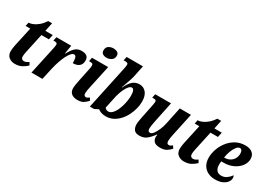

<svg xmlns="http://www.w3.org/2000/svg" viewBox="-1 -1574 3313 2387"><g transform="rotate(30 1655.5 -380.5)"><path d="M178 10Q128 10 92.5 -18.5Q57 -47 57 -103Q57 -121 60.5 -146Q64 -171 68 -191L128 -466H61L72 -519Q97 -519 131.5 -532.5Q166 -546 203.5 -577Q241 -608 275 -659H330L304 -536H410L395 -466H288L230 -198Q219 -150 219 -122Q219 -99 230.5 -87Q242 -75 260 -75Q278 -75 295 -83Q312 -91 327 -102L349 -64Q318 -34 277.5 -12Q237 10 178 10Z M498 -389Q502 -406 505 -423Q508 -440 508 -455Q508 -481 474 -481H451L463 -536H675L656 -415H661Q695 -481 731 -513.5Q767 -546 822 -546Q922 -546 922 -465Q922 -411 889.5 -384.5Q857 -358 800 -358Q801 -406 792.5 -433.5Q784 -461 762 -461Q742 -461 720.5 -437.5Q699 -414 678.5 -373Q658 -332 640 -280Q622 -228 609 -171L571 0H414Z M1128 -626Q1096 -626 1073.5 -640.5Q1051 -655 1051 -687Q1051 -733 1081.5 -752Q1112 -771 1149 -771Q1181 -771 1205 -757Q1229 -743 1229 -710Q1229 -668 1197.5 -647Q1166 -626 1128 -626ZM1077 10Q1020 10 989.5 -16.5Q959 -43 959 -91Q959 -112 964.5 -148.5Q970 -185 982 -239L1012 -382Q1022 -424 1022 -449Q1022 -468 1013 -474.5Q1004 -481 981 -481H963L973 -536H1206L1136 -211Q1129 -180 1125 -157Q1121 -134 1121 -114Q1121 -73 1151 -73Q1164 -73 1174 -78.5Q1184 -84 1197 -95L1220 -61Q1197 -34 1165 -12Q1133 10 1077 10Z M1484 10Q1447 10 1417 -0.5Q1387 -11 1371 -26L1314 3H1254L1384 -607Q1389 -633 1392 -647Q1395 -661 1395 -676Q1395 -692 1387 -698.5Q1379 -705 1357 -705H1330L1342 -760H1576L1539 -584Q1536 -569 1527.5 -544Q1519 -519 1509 -490.5Q1499 -462 1490.5 -438Q1482 -414 1478 -403H1483Q1516 -475 1556 -510.5Q1596 -546 1655 -546Q1711 -546 1748.5 -502Q1786 -458 1786 -374Q1786 -325 1772.5 -272Q1759 -219 1733.5 -168.5Q1708 -118 1671 -78Q1634 -38 1587 -14Q1540 10 1484 10ZM1480 -58Q1509 -58 1533 -80Q1557 -102 1575 -137.5Q1593 -173 1605.5 -214.5Q1618 -256 1624 -296.5Q1630 -337 1630 -368Q1630 -420 1618.5 -441.5Q1607 -463 1591 -463Q1569 -463 1549 -440.5Q1529 -418 1513 -385.5Q1497 -353 1486 -321Q1475 -289 1471 -271L1431 -84Q1439 -73 1451.5 -65.5Q1464 -58 1480 -58Z M2265 10Q2199 10 2175.5 -16.5Q2152 -43 2152 -79Q2152 -96 2156 -114H2150Q2109 -56 2068.5 -23.5Q2028 9 1965 9Q1908 9 1887 -22.5Q1866 -54 1866 -97Q1866 -123 1872 -154Q1878 -185 1883 -212L1919 -389Q1923 -412 1926 -427.5Q1929 -443 1929 -454Q1929 -469 1920.5 -475Q1912 -481 1890 -481H1870L1881 -536H2108L2046 -237Q2040 -209 2035.5 -179.5Q2031 -150 2031 -131Q2031 -111 2039 -99.5Q2047 -88 2065 -88Q2087 -88 2110.5 -119.5Q2134 -151 2154 -199Q2174 -247 2184 -297L2234 -536H2394L2323 -203Q2318 -180 2314.5 -158.5Q2311 -137 2311 -114Q2311 -73 2342 -73Q2355 -73 2366 -79Q2377 -85 2391 -96L2414 -62Q2392 -35 2357 -12.5Q2322 10 2265 10Z M2605 10Q2555 10 2519.5 -18.5Q2484 -47 2484 -103Q2484 -121 2487.5 -146Q2491 -171 2495 -191L2555 -466H2488L2499 -519Q2524 -519 2558.5 -532.5Q2593 -546 2630.5 -577Q2668 -608 2702 -659H2757L2731 -536H2837L2822 -466H2715L2657 -198Q2646 -150 2646 -122Q2646 -99 2657.5 -87Q2669 -75 2687 -75Q2705 -75 2722 -83Q2739 -91 2754 -102L2776 -64Q2745 -34 2704.5 -12Q2664 10 2605 10Z M3052 10Q2997 10 2951.5 -11.5Q2906 -33 2878.5 -77.5Q2851 -122 2851 -189Q2851 -246 2872 -308Q2893 -370 2934.5 -424Q2976 -478 3036 -512Q3096 -546 3174 -546Q3239 -546 3275 -515.5Q3311 -485 3311 -431Q3311 -376 3276 -329Q3241 -282 3180.5 -253Q3120 -224 3043 -224H3010Q3006 -203 3006 -180Q3006 -126 3028.5 -97.5Q3051 -69 3097 -69Q3140 -69 3174.5 -94.5Q3209 -120 3228 -151Q3239 -139 3239 -113Q3239 -86 3219 -57.5Q3199 -29 3157.5 -9.5Q3116 10 3052 10ZM3023 -283Q3063 -283 3095.5 -300.5Q3128 -318 3147.5 -350Q3167 -382 3167 -424Q3167 -452 3157 -468Q3147 -484 3129 -484Q3104 -484 3080.5 -453.5Q3057 -423 3040 -377Q3023 -331 3016 -283Z"/></g></svg>

Font: Noto Serif Condensed ExtraBold
Style: Italic
Weight: 800
Width: 3
Italic angle: -12°
Designer: Monotype Design Team
Foundry: Monotype Imaging Inc.
Version: Version 2.014; ttfautohint (v1.8.4.7-5d5b)